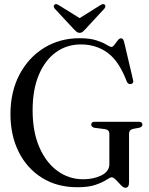

<svg xmlns="http://www.w3.org/2000/svg" viewBox="-20 -894 720 927"><path d="M603 -12.5Q603 12.5 585 12.5Q576 12.5 564 0Q552 -12.5 540 -25.2Q528 -38 519 -38Q512 -38 494 -26Q476 -14 442.2 -2Q408.5 10 354 10Q255.5 10 182.8 -35.5Q110 -81 70.2 -160.8Q30.5 -240.5 30.5 -343.5Q30.5 -451 74 -533.8Q117.5 -616.5 193 -663Q268.5 -709.5 364.5 -709.5Q414.5 -709.5 446 -699Q477.5 -688.5 494.5 -678Q511.5 -667.5 518 -667.5Q525 -667.5 532.5 -677.8Q540 -688 548 -698.5Q556 -709 564.5 -709Q569.5 -709 573 -705.2Q576.5 -701.5 579.5 -690.5L622.5 -507.5Q626.5 -491.5 613 -488.5Q598.5 -485.5 592 -500.5Q555 -598.5 499.8 -639Q444.5 -679.5 370.5 -679.5Q303 -679.5 250.5 -642Q198 -604.5 167.8 -533.2Q137.5 -462 137.5 -362Q137.5 -258 170 -183.2Q202.5 -108.5 257.8 -68.5Q313 -28.5 381.5 -28.5Q432.5 -28.5 470.2 -47.5Q508 -66.5 508 -102V-248.5Q508 -266.5 487.5 -270.5L435.5 -277Q420.5 -281.5 420.5 -292Q420.5 -306 437.5 -306H650Q667.5 -306 667.5 -292Q667.5 -282 653.5 -277.5L621.5 -271.5Q603 -267 603 -248.5ZM392 -753Q384.5 -745 378.8 -740.2Q373 -735.5 364.5 -735.5Q356 -735.5 350 -740.2Q344 -745 336.5 -753L244 -852.5Q239 -858.5 239.5 -863.8Q240 -869 243 -871.5Q250.5 -878 264 -869L364.5 -806.5L464.5 -869Q478 -878 485.5 -871.5Q488.5 -869 488.8 -863.8Q489 -858.5 484 -852.5Z"/></svg>

Font: Fraunces 144pt S050
Style: Regular
Weight: 400
Version: Version 1.000; ttfautohint (v1.8.3)